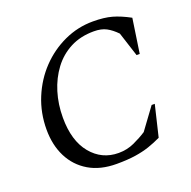

<svg xmlns="http://www.w3.org/2000/svg" viewBox="-122 -790 912 919"><g transform="rotate(-20 334.5 -330.0)"><path d="M320 10Q237 10 179 -24.5Q121 -59 90.5 -119.5Q60 -180 60 -259Q60 -344 91 -419Q122 -494 175.5 -550Q229 -606 298.5 -638Q368 -670 445 -670Q502 -670 541.5 -659Q581 -648 629 -622L603 -447H587L547 -571Q522 -597 496.5 -610.5Q471 -624 433 -624Q365 -624 313 -597Q261 -570 225.5 -522.5Q190 -475 171.5 -414.5Q153 -354 153 -286Q153 -168 207.5 -102Q262 -36 347 -36Q390 -36 427 -53Q464 -70 493 -89L573 -198H589L551 -39Q520 -24 487.5 -13Q455 -2 415 4Q375 10 320 10Z"/></g></svg>

Font: Spectral SC
Style: Italic
Weight: 400
Italic angle: -10°
Designer: Jean-Baptiste Levee
Foundry: Production Type
Version: Version 2.001